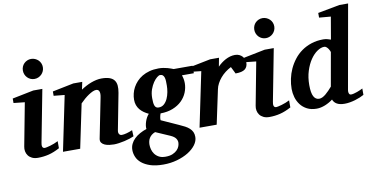

<svg xmlns="http://www.w3.org/2000/svg" viewBox="-87 -988 2847 1465"><g transform="rotate(-10 1336.5 -255.5)"><path d="M308.1 -32.2Q263.2 -7.8 222.7 2.2Q182.1 12.2 139.2 12.2Q111.8 12.2 93 2.9Q74.2 -6.3 63.5 -21Q52.7 -35.6 49.3 -54Q45.9 -72.3 49.8 -90.8L112.8 -422.9L26.9 -432.1V-466.8L191.9 -500H262.2L185.1 -99.1Q183.1 -90.3 182.6 -82Q182.1 -73.7 183.8 -67.4Q185.5 -61 190.4 -57.1Q195.3 -53.2 204.1 -53.2Q208 -53.2 219.5 -55.7Q231 -58.1 246.1 -62.5Q261.2 -66.9 277.6 -73.2Q293.9 -79.6 308.1 -86.9ZM294.9 -663.1Q294.9 -647 288.8 -632.8Q282.7 -618.7 272 -607.9Q261.2 -597.2 247.1 -591.1Q232.9 -585 216.8 -585Q200.7 -585 186.8 -591.1Q172.9 -597.2 162.4 -607.9Q151.9 -618.7 146 -632.8Q140.1 -647 140.1 -663.1Q140.1 -679.2 146 -693.4Q151.9 -707.5 162.4 -717.8Q172.9 -728 186.8 -734.1Q200.7 -740.2 216.8 -740.2Q232.9 -740.2 247.1 -734.1Q261.2 -728 272 -717.8Q282.7 -707.5 288.8 -693.4Q294.9 -679.2 294.9 -663.1Z M884.3 -22.9Q871.1 -16.6 851.6 -10.3Q832 -3.9 810.3 1Q788.6 5.9 766.8 9Q745.1 12.2 728 12.2Q711.4 12.2 692.1 9.8Q672.9 7.3 657 0.5Q641.1 -6.3 632.1 -18.6Q623 -30.8 627 -50.8L688 -356Q691.9 -374 691.7 -386.5Q691.4 -398.9 687.7 -406.7Q684.1 -414.6 678 -417.7Q671.9 -420.9 664.1 -420.9Q652.3 -420.9 637.2 -414.1Q622.1 -407.2 605.2 -396Q588.4 -384.8 571 -369.9Q553.7 -355 538.1 -338.9L467.3 0H334L421.9 -424.8L337.9 -433.1V-466.8L502 -500H571.3L559.1 -441.9Q577.1 -454.1 597.4 -464.8Q617.7 -475.6 638.4 -483.4Q659.2 -491.2 679.9 -495.6Q700.7 -500 720.2 -500Q757.3 -500 781.5 -491.5Q805.7 -482.9 818.1 -466.3Q830.6 -449.7 832.8 -425.3Q835 -400.9 829.1 -369.1L774.9 -87.9Q772.5 -75.7 774.7 -68.1Q776.9 -60.5 781 -56.2Q785.2 -51.8 790 -50.3Q794.9 -48.8 798.8 -48.8Q814.5 -48.8 836.9 -54.9Q859.4 -61 881.8 -70.8Z M1213.4 83Q1213.4 65.9 1202.6 50.8Q1191.9 35.6 1164.1 22.9L1052.2 -25.9Q1035.6 -19.5 1024.4 -10.3Q1013.2 -1 1006.1 10.5Q999 22 996.1 35.2Q993.2 48.3 993.2 62Q993.2 78.1 998 97.4Q1002.9 116.7 1014.9 133.5Q1026.9 150.4 1047.1 161.6Q1067.4 172.9 1098.1 172.9Q1132.3 172.9 1154.5 163.1Q1176.8 153.3 1189.9 139.4Q1203.1 125.5 1208.3 110.1Q1213.4 94.7 1213.4 83ZM1202.1 -359.9Q1202.1 -377.4 1201.7 -393.6Q1201.2 -409.7 1197.5 -421.9Q1193.8 -434.1 1186 -441.2Q1178.2 -448.2 1164.1 -448.2Q1155.8 -448.2 1140.9 -436.5Q1126 -424.8 1111.3 -403.3Q1096.7 -381.8 1085.9 -351.8Q1075.2 -321.8 1075.2 -285.2Q1075.2 -267.6 1076.4 -253.2Q1077.6 -238.8 1081.3 -228.3Q1085 -217.8 1092.3 -211.9Q1099.6 -206.1 1112.3 -206.1Q1137.2 -206.1 1154.3 -221.4Q1171.4 -236.8 1181.9 -260Q1192.4 -283.2 1197.3 -310.1Q1202.1 -336.9 1202.1 -359.9ZM1329.1 -417Q1333.5 -405.8 1336.9 -389.4Q1340.3 -373 1340.3 -355Q1340.3 -317.9 1325.9 -282.7Q1311.5 -247.6 1283.4 -220.2Q1255.4 -192.9 1213.9 -176.3Q1172.4 -159.7 1118.2 -159.2Q1112.8 -145 1110.4 -130.6Q1107.9 -116.2 1109.4 -107.9L1242.2 -47.9Q1266.1 -37.6 1285.6 -27.1Q1305.2 -16.6 1319.1 -3.9Q1333 8.8 1340.6 24.9Q1348.1 41 1348.1 63Q1348.1 94.7 1326.2 124.5Q1304.2 154.3 1266.6 177.5Q1229 200.7 1179 214.8Q1128.9 229 1072.3 229Q1012.7 229 971.9 215.6Q931.2 202.1 905.5 180.9Q879.9 159.7 868.7 132.8Q857.4 106 857.4 79.1Q857.4 53.7 867.7 32.2Q877.9 10.7 896 -6.8Q914.1 -24.4 938.5 -37.8Q962.9 -51.3 991.2 -61Q989.3 -72.8 991.5 -87.6Q993.7 -102.5 998.8 -117.9Q1003.9 -133.3 1011.7 -147.5Q1019.5 -161.6 1029.3 -171.9Q1009.3 -181.2 992.4 -193.1Q975.6 -205.1 963.1 -220.2Q950.7 -235.4 943.8 -254.4Q937 -273.4 937 -296.9Q937 -320.3 942.9 -344.5Q948.7 -368.7 960.9 -391.1Q973.1 -413.6 991.5 -433.3Q1009.8 -453.1 1034.9 -468Q1060.1 -482.9 1091.8 -491.5Q1123.5 -500 1162.1 -500Q1181.2 -500 1198.5 -497.3Q1215.8 -494.6 1230.5 -490.5Q1245.1 -486.3 1256.6 -482.2Q1268.1 -478 1275.4 -475.1H1421.4V-417Z M1830.1 -429.2Q1830.1 -394.5 1808.1 -377.2Q1786.1 -359.9 1734.9 -359.9L1708 -414.1Q1684.6 -402.3 1663.3 -386Q1642.1 -369.6 1625.5 -350.1Q1608.9 -330.6 1597.2 -308.6Q1585.4 -286.6 1581.1 -264.2L1524.9 0H1392.1L1480 -422.9L1396 -432.1V-466.8L1562 -500H1630.9L1618.2 -433.1Q1631.3 -446.8 1647.2 -459Q1663.1 -471.2 1680.7 -480.5Q1698.2 -489.7 1716.8 -494.9Q1735.4 -500 1753.9 -500Q1773.4 -500 1787.8 -492.9Q1802.2 -485.8 1811.5 -475.3Q1820.8 -464.8 1825.4 -452.4Q1830.1 -439.9 1830.1 -429.2Z M2101.1 -32.2Q2056.2 -7.8 2015.6 2.2Q1975.1 12.2 1932.1 12.2Q1904.8 12.2 1886 2.9Q1867.2 -6.3 1856.4 -21Q1845.7 -35.6 1842.3 -54Q1838.9 -72.3 1842.8 -90.8L1905.8 -422.9L1819.8 -432.1V-466.8L1984.9 -500H2055.2L1978 -99.1Q1976.1 -90.3 1975.6 -82Q1975.1 -73.7 1976.8 -67.4Q1978.5 -61 1983.4 -57.1Q1988.3 -53.2 1997.1 -53.2Q2001 -53.2 2012.5 -55.7Q2023.9 -58.1 2039.1 -62.5Q2054.2 -66.9 2070.6 -73.2Q2086.9 -79.6 2101.1 -86.9ZM2087.9 -663.1Q2087.9 -647 2081.8 -632.8Q2075.7 -618.7 2064.9 -607.9Q2054.2 -597.2 2040 -591.1Q2025.9 -585 2009.8 -585Q1993.7 -585 1979.7 -591.1Q1965.8 -597.2 1955.3 -607.9Q1944.8 -618.7 1939 -632.8Q1933.1 -647 1933.1 -663.1Q1933.1 -679.2 1939 -693.4Q1944.8 -707.5 1955.3 -717.8Q1965.8 -728 1979.7 -734.1Q1993.7 -740.2 2009.8 -740.2Q2025.9 -740.2 2040 -734.1Q2054.2 -728 2064.9 -717.8Q2075.7 -707.5 2081.8 -693.4Q2087.9 -679.2 2087.9 -663.1Z M2479 -394Q2479.5 -396 2476.1 -403.8Q2472.7 -411.6 2466.8 -420.4Q2460.9 -429.2 2452.9 -436Q2444.8 -442.9 2436 -442.9Q2409.7 -442.9 2381.1 -423.3Q2352.5 -403.8 2328.4 -368.4Q2304.2 -333 2288.6 -283.7Q2272.9 -234.4 2272.9 -174.8Q2272.9 -114.3 2287.6 -86.7Q2302.2 -59.1 2330.1 -59.1Q2342.8 -59.1 2355.7 -65.4Q2368.7 -71.8 2381.6 -82.5Q2394.5 -93.3 2407.5 -106.7Q2420.4 -120.1 2433.1 -134.8ZM2558.1 -89.8Q2555.7 -77.6 2556.9 -69.6Q2558.1 -61.5 2560.8 -56.9Q2563.5 -52.2 2567.4 -50.5Q2571.3 -48.8 2574.2 -48.8Q2584.5 -48.8 2597.2 -52Q2609.9 -55.2 2622.8 -59.8Q2635.7 -64.5 2647.2 -69.6Q2658.7 -74.7 2667 -79.1V-29.8Q2654.3 -22.5 2636.2 -14.9Q2618.2 -7.3 2597.7 -1.2Q2577.1 4.9 2555.9 8.5Q2534.7 12.2 2515.1 12.2Q2477.1 12.2 2455.1 -0.5Q2433.1 -13.2 2424.8 -36.1Q2411.6 -25.9 2396.2 -17.1Q2380.9 -8.3 2364.5 -1.7Q2348.1 4.9 2331.5 8.5Q2314.9 12.2 2298.8 12.2Q2255.4 12.2 2224.4 -3.9Q2193.4 -20 2173.6 -46.1Q2153.8 -72.3 2144.5 -104.5Q2135.3 -136.7 2135.3 -168.9Q2135.3 -207 2143.6 -246.6Q2151.9 -286.1 2168.7 -322.8Q2185.5 -359.4 2210.7 -391.8Q2235.8 -424.3 2269.5 -448.2Q2303.2 -472.2 2345.5 -486.1Q2387.7 -500 2438 -500Q2456.5 -500 2471.4 -495.6Q2486.3 -491.2 2496.1 -487.8L2525.9 -661.1L2436 -668.9V-705.1L2605 -736.8H2672.9Z"/></g></svg>

Font: Charis SIL Am
Style: Bold Italic
Weight: 700
Italic angle: -11°
Foundry: SIL International
Version: Version 5.000